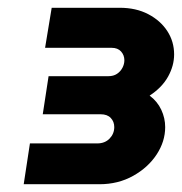

<svg xmlns="http://www.w3.org/2000/svg" viewBox="-20 -719 468 494"><path d="M41 -245 57 -350H230Q250 -350 262 -362.5Q274 -375 274 -392Q274 -406 265 -415.5Q256 -425 239 -425H90L105 -523H259Q272 -523 281 -529Q290 -535 295 -544.5Q300 -554 300 -564Q300 -577 291.5 -586.5Q283 -596 267 -596H96L113 -699H288Q330 -699 361.5 -682.5Q393 -666 410.5 -639Q428 -612 428 -579Q428 -550 412.5 -522Q397 -494 365 -473Q385 -458 395 -436.5Q405 -415 405 -392Q405 -355 383 -321.5Q361 -288 322.5 -266.5Q284 -245 236 -245Z"/></svg>

Font: MuseoModerno ExtraBold
Style: Italic
Weight: 800
Italic angle: -9°
Designer: Pablo Cosgaya, Héctor Gatti, Marcela Romero, and the Authors of The MuseoModerno Project.
Foundry: Omnibus-Type Team
Version: Version 1.003